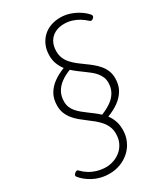

<svg xmlns="http://www.w3.org/2000/svg" viewBox="-400 -1185 1571 1792"><g transform="rotate(-30 385.5 -288.5)"><path d="M232 458Q181 458 137 447Q93 436 57 416.5Q21 397 -7 374Q-35 351 -53 328Q-61 318 -57.5 308.5Q-54 299 -44 290Q-31 280 -22 279.5Q-13 279 -5 289Q21 317 57 339.5Q93 362 138.5 375.5Q184 389 233 389Q276 389 318 374Q360 359 393.5 330.5Q427 302 447 260Q467 218 467 163Q467 119 452 84.5Q437 50 412.5 22Q388 -6 357.5 -31Q327 -56 294.5 -80Q262 -104 231.5 -129.5Q201 -155 176.5 -185Q152 -215 137 -252Q122 -289 122 -335Q122 -407 151.5 -459Q181 -511 233 -548.5Q285 -586 351 -611Q325 -645 309 -685.5Q293 -726 293 -777Q293 -834 312 -881Q331 -928 366 -963Q401 -998 450 -1016.5Q499 -1035 558 -1035Q610 -1035 659.5 -1018.5Q709 -1002 751.5 -974.5Q794 -947 823 -913Q831 -903 830 -893.5Q829 -884 817 -874Q806 -865 796.5 -864.5Q787 -864 779 -872Q749 -900 714.5 -921Q680 -942 641 -954Q602 -966 558 -966Q502 -966 459 -943.5Q416 -921 392.5 -879Q369 -837 369 -779Q369 -737 383.5 -703Q398 -669 423 -641.5Q448 -614 479 -589.5Q510 -565 543.5 -541.5Q577 -518 608 -492.5Q639 -467 664.5 -437Q690 -407 705 -370.5Q720 -334 720 -288Q720 -216 689 -163Q658 -110 605 -72.5Q552 -35 485 -10Q510 23 525.5 65Q541 107 541 162Q541 228 516 283Q491 338 447.5 377Q404 416 348.5 437Q293 458 232 458ZM444 -54Q505 -78 550 -110Q595 -142 619.5 -185.5Q644 -229 644 -286Q644 -319 632.5 -345.5Q621 -372 602 -395.5Q583 -419 557.5 -439.5Q532 -460 503.5 -480.5Q475 -501 446.5 -522.5Q418 -544 392 -568Q331 -545 287.5 -512.5Q244 -480 220.5 -436.5Q197 -393 197 -337Q197 -303 208 -275.5Q219 -248 238.5 -225Q258 -202 282.5 -181.5Q307 -161 334.5 -141Q362 -121 390 -99.5Q418 -78 444 -54Z"/></g></svg>

Font: Playwrite CO Light
Style: Regular
Weight: 300
Version: Version 1.002